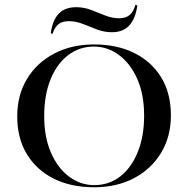

<svg xmlns="http://www.w3.org/2000/svg" viewBox="-20 -767 783 798"><path d="M371 11.3Q275 11.3 203.2 -24.6Q131.5 -60.5 91.5 -126.6Q51.6 -192.7 51.6 -283.1Q51.6 -371.8 92.3 -439.1Q133.1 -506.5 205.2 -544.4Q277.4 -582.3 371 -582.3Q466.9 -582.3 538.7 -546.4Q610.5 -510.5 650.4 -444.8Q690.3 -379 690.3 -287.9Q690.3 -199.2 649.6 -131.9Q608.9 -64.5 537.1 -26.6Q465.3 11.3 371 11.3ZM371.8 2.4Q433.1 2.4 479.4 -33.5Q525.8 -69.4 552.4 -134.7Q579 -200 579 -286.3Q579 -375 550.4 -439.1Q521.8 -503.2 474.6 -538.3Q427.4 -573.4 370.2 -573.4Q309.7 -573.4 262.9 -537.5Q216.1 -501.6 189.9 -436.7Q163.7 -371.8 163.7 -284.7Q163.7 -196.8 191.9 -132.3Q220.2 -67.7 267.3 -32.7Q314.5 2.4 371.8 2.4ZM445.2 -633.1Q412.9 -633.1 383.5 -644.4Q354 -655.6 325 -667.3Q296 -679 266.1 -679Q238.7 -679 223 -666.5Q207.3 -654 198.4 -626.6L191.1 -628.2Q197.6 -681.5 223.4 -709.3Q249.2 -737.1 296.8 -737.1Q329 -737.1 358.5 -725.8Q387.9 -714.5 416.9 -702.8Q446 -691.1 475 -691.1Q502.4 -691.1 518.5 -704.4Q534.7 -717.7 542.7 -746.8L550.8 -744.4Q543.5 -690.3 517.7 -661.7Q491.9 -633.1 445.2 -633.1Z"/></svg>

Font: Playfair 144pt SemiExpanded SemiBold
Style: Regular
Weight: 600
Width: 6
Designer: Claus Eggers Sørensen
Foundry: Claus Eggers Sørensen
Version: Version 2.203